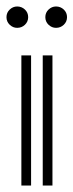

<svg xmlns="http://www.w3.org/2000/svg" viewBox="-26 -573 227 593"><path d="M106 0V-402H136V0ZM40 0V-402H70V0ZM147 -487Q134 -487 124 -496.5Q114 -506 114 -520Q114 -534 124 -543.5Q134 -553 147 -553Q161 -553 171 -543.5Q181 -534 181 -520Q181 -506 171 -496.5Q161 -487 147 -487ZM27 -487Q14 -487 4 -496.5Q-6 -506 -6 -520Q-6 -534 4 -543.5Q14 -553 27 -553Q41 -553 51 -543.5Q61 -534 61 -520Q61 -506 51 -496.5Q41 -487 27 -487Z"/></svg>

Font: Zen Tokyo Zoo
Style: Regular
Weight: 400
Designer: Yoshimichi Ohira
Foundry: A-1 Corp ZenFonts
Version: Version 1.002; ttfautohint (v1.8.3)